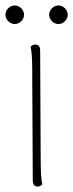

<svg xmlns="http://www.w3.org/2000/svg" viewBox="-26 -675 269 703"><path d="M28 -587C46 -587 62 -603 62 -621C62 -639 46 -655 28 -655C10 -655 -6 -639 -6 -621C-6 -603 10 -587 28 -587ZM188 -587C206 -587 222 -603 222 -621C222 -639 206 -655 188 -655C170 -655 154 -639 154 -621C154 -603 170 -587 188 -587ZM123 -87 121 -490C121 -504 115 -512 104 -512C95 -512 90 -508 86 -504C90 -488 92 -457 92 -417L94 -14C94 0 100 8 111 8C120 8 125 4 129 0C125 -16 123 -47 123 -87Z"/></svg>

Font: Arima Koshi Thin
Style: Regular
Weight: 250
Designer: Joana Correia and Natanael Gama
Foundry: NDISCOVER
Version: Version 1.019;PS 001.019;hotconv 1.0.88;makeotf.lib2.5.64775